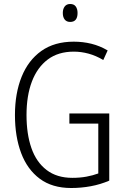

<svg xmlns="http://www.w3.org/2000/svg" viewBox="-20 -933 630 963"><path d="M328 -364H528V-27Q484 -8 435.5 1Q387 10 337 10Q242 10 179.5 -36.5Q117 -83 86 -165.5Q55 -248 55 -356Q55 -465 88.5 -548Q122 -631 187.5 -677.5Q253 -724 350 -724Q396 -724 438.5 -713.5Q481 -703 520 -680L498 -632Q461 -654 424 -664Q387 -674 350 -674Q272 -674 219.5 -634.5Q167 -595 140 -524Q113 -453 113 -356Q113 -261 137.5 -190.5Q162 -120 213.5 -80.5Q265 -41 343 -41Q381 -41 413.5 -47Q446 -53 473 -63V-313H328ZM332 -913Q351 -913 360 -900.5Q369 -888 369 -868Q369 -823 332 -823Q314 -823 304.5 -835Q295 -847 295 -868Q295 -888 304.5 -900.5Q314 -913 332 -913Z"/></svg>

Font: Noto Sans Khmer UI Condensed Light
Style: Regular
Weight: 300
Width: 3
Designer: Danh Hong and the Monotype Design Team
Foundry: Monotype Imaging Inc.
Version: Version 2.002; ttfautohint (v1.8.4.7-5d5b)